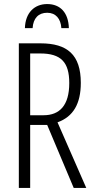

<svg xmlns="http://www.w3.org/2000/svg" viewBox="-20 -928 462 948"><path d="M213 -908C150 -908 105 -865 103 -789H141C144 -838 170 -865 213 -865C255 -865 280 -836 283 -789H320C318 -865 278 -908 213 -908ZM180 -714H73V0H129V-311H213L344 0H406L264 -324C342 -352 379 -416 379 -519C379 -658 312 -714 180 -714ZM179 -664C281 -664 322 -621 322 -518C322 -407 274 -359 195 -359H129V-664Z"/></svg>

Font: Noto Sans Display Condensed Light
Style: Regular
Weight: 300
Width: 3
Designer: Monotype Design Team
Foundry: Monotype Imaging Inc.
Version: Version 1.900